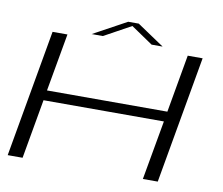

<svg xmlns="http://www.w3.org/2000/svg" viewBox="-85 -900 1165 1003"><g transform="rotate(10 498.0 -398.0)"><path d="M17 0 136 -675H215L160.5 -368.5H799L853 -675H932L813 0H734L790 -315H151.5L96 0ZM339 -699 516 -795.5H572L715.5 -699H657L541.5 -777.5L398.5 -699Z"/></g></svg>

Font: Anybody UltraExpanded Light
Style: Italic
Weight: 300
Width: 9
Italic angle: -10°
Designer: Tyler Finck
Foundry: Etcetera Type Company
Version: Version 1.010; ttfautohint (v1.8.3) -l 8 -r 50 -G 200 -x 14 